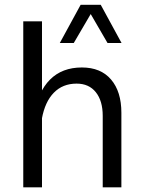

<svg xmlns="http://www.w3.org/2000/svg" viewBox="-20 -797 611 817"><path d="M497.3 -613.9 408.6 -776.7H323.2L234.4 -613.9H293.8L366 -737.2L437.6 -613.9ZM158.7 0V-706.1H79V0ZM496.5 -317.1Q496.5 -407.2 452.6 -458.6Q408.8 -509.9 328.4 -509.9Q244.4 -509.9 192.8 -458.3Q141.3 -406.6 122.6 -304.5L158.2 -291.9Q171.3 -363.8 209.1 -402.5Q246.9 -441.2 306 -441.2Q358.6 -441.2 387.9 -404.4Q417.1 -367.7 417.1 -304.1V0H496.5Z"/></svg>

Font: Estedad VF
Style: Regular
Weight: 100
Designer: Amin Abedi
Version: Version 7.3